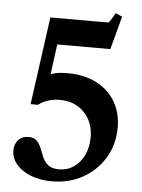

<svg xmlns="http://www.w3.org/2000/svg" viewBox="-56 -840 660 894"><g transform="rotate(5 274.5 -393.0)"><path d="M220.5 10.5Q165.5 10.5 122.2 -6.2Q79 -23 54.2 -51.8Q29.5 -80.5 29.5 -117.5Q29.5 -148 47.2 -167Q65 -186 94 -186Q120.5 -186 133.8 -172Q147 -158 154.8 -137.5Q162.5 -117 171.5 -96.5Q180.5 -76 198 -62Q215.5 -48 248.5 -48Q287.5 -48 317.8 -69Q348 -90 365.2 -126.2Q382.5 -162.5 382.5 -209Q382.5 -280 338.8 -325.2Q295 -370.5 225 -370.5Q166.5 -370.5 124 -338.5L90.5 -339L147 -749H419Q429.5 -761 448.5 -795.5L479.5 -781.5L438 -626.5H190L171 -486Q191 -493.5 210.8 -495.5Q230.5 -497.5 251 -497.5Q327 -497.5 384 -468.5Q441 -439.5 472.5 -387.2Q504 -335 504 -265.5Q504 -187 466.8 -124.5Q429.5 -62 365.2 -25.8Q301 10.5 220.5 10.5Z"/></g></svg>

Font: Libre Caslon Text SemiBold
Style: Regular
Weight: 600
Designer: Pablo Impallari, Rodrigo Fuenzalida, Katja Schimmel
Foundry: Pablo Impallari, Rodrigo Fuenzalida
Version: Version 2.000